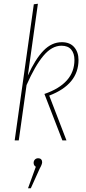

<svg xmlns="http://www.w3.org/2000/svg" viewBox="-20 -756 465 1034"><path d="M184.1 -735.8 129.9 -349.1Q169.9 -437.5 214.1 -483.2Q258.3 -528.8 313 -528.8Q356.4 -528.8 379.6 -502Q402.8 -475.1 402.8 -433.1Q402.8 -301.3 245.1 -241.2L337.9 0H315.9L219.2 -250Q380.9 -305.7 380.9 -433.1Q380.9 -468.3 363.5 -489Q346.2 -509.8 311 -509.8Q259.3 -509.8 213.9 -455.8Q168.5 -401.9 123 -297.9L81.1 0H59.1L162.1 -732.9ZM186 96.2Q195.8 96.2 201.4 102.1Q207 107.9 207 117.2Q207 128.9 193.8 151.9L146 257.8H130.9L172.9 142.1Q161.1 134.8 161.1 121.1Q161.1 110.4 168 103.3Q174.8 96.2 186 96.2Z"/></svg>

Font: Fira Sans Compressed Thin
Style: Italic
Weight: 100
Width: 3
Italic angle: -8°
Designer: Carrois Corporate & Edenspiekermann AG
Foundry: Carrois Corporate GbR & Edenspiekermann AG
Version: Version 4.203;PS 004.203;hotconv 1.0.88;makeotf.lib2.5.64775